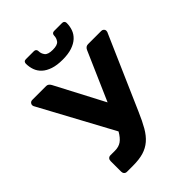

<svg xmlns="http://www.w3.org/2000/svg" viewBox="-253 -1019 1141 1141"><g transform="rotate(-45 317.5 -449.0)"><path d="M330 -741Q283 -741 250 -752Q217 -763 196.5 -782Q176 -801 167 -826Q158 -851 158 -879Q158 -887 162.5 -892.5Q167 -898 177 -898H245Q254 -898 259 -892.5Q264 -887 264 -879Q264 -858 277 -841Q290 -824 330 -824Q370 -824 382.5 -841Q395 -858 395 -879Q395 -887 400 -892.5Q405 -898 414 -898H482Q491 -898 496 -892.5Q501 -887 501 -879Q501 -851 492 -826Q483 -801 462.5 -782Q442 -763 409.5 -752Q377 -741 330 -741ZM129 0Q118 0 111.5 -7Q105 -14 105 -25V-114Q105 -125 111.5 -132Q118 -139 129 -139H167Q199 -139 221 -154.5Q243 -170 263 -205L12 -669Q10 -675 10 -678Q10 -687 16.5 -693.5Q23 -700 33 -700H150Q167 -700 178 -680L339 -373L473 -680Q482 -700 502 -700H613Q622 -700 628.5 -694Q635 -688 635 -680Q635 -670 630 -662L430 -204Q406 -148 383.5 -109Q361 -70 333 -46Q305 -22 268.5 -11Q232 0 179 0Z"/></g></svg>

Font: Fz Rubik SemBd
Style: Regular
Weight: 600
Designer: Hubert and Fischer
Foundry: Hubert and Fischer
Version: Vit hóa bi FontZin.com